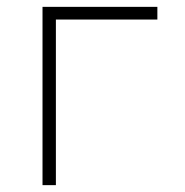

<svg xmlns="http://www.w3.org/2000/svg" viewBox="-20 -540 540 560"><path d="M104 0V-520H439V-483H143V0Z"/></svg>

Font: Iosevka Term Curly Extralight
Style: Regular
Weight: 200
Designer: Belleve Invis
Foundry: Belleve Invis
Version: Version 32.3.0